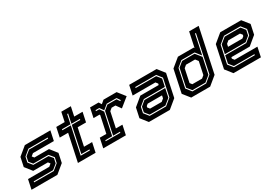

<svg xmlns="http://www.w3.org/2000/svg" viewBox="21 -1608 3482 2466"><g transform="rotate(-30 1762.0 -375.0)"><path d="M2.5 0 32.5 -141.5H347.5L384.5 -172L384 -169.5L361 -199.5H143L62 -302.5L90.5 -437L215.5 -540H594L564 -398.5H254L217 -368L217.5 -371L241.5 -340.5H458.5L539.5 -237.5L511 -103L386 0ZM78.5 -65.5H370.5L454 -134.5L471 -213L416 -279.5H190L146.5 -333.5L161.5 -404L234 -463H515.5L518.5 -477H232L148.5 -408L131.5 -329.5L182 -265.5H408L456 -209L441 -138.5L368.5 -79.5H81.5Z M691 0 776 -399H651.5L681.5 -540H806L835 -677H976.5L947.5 -540H1071.5L1041.5 -399H917.5L862.5 -141.5H983L953 0ZM768.5 -63H904.5L907.5 -77H785.5L867.5 -464H993L996 -478H870.5L899.5 -614H885.5L856.5 -478H730.5L727.5 -464H853.5Z M1066.5 0 1096.5 -141H1193.5L1247 -391.5L1241 -399H1152.5L1182.5 -540H1309L1334.5 -500L1381.5 -540H1576L1662 -430.5L1530.5 -324.5L1477.5 -398.5H1420.5L1383.5 -368L1335 -140.5H1432L1402 0ZM1139 -63.5H1356.5L1359.5 -77.5H1257.5L1327.5 -406L1393.5 -460.5H1529L1559.5 -415.5L1571.5 -424.5L1537 -474.5H1392L1322 -417L1281.5 -474.5H1226.5L1223.5 -460.5H1272.5L1313 -403L1243.5 -77.5H1142Z M1743.5 0 1662.5 -103 1693 -245.5 1817.5 -348.5H2089.5L2094 -368L2070 -398.5H1732.5L1762.5 -540H2169L2250 -437L2179 -103L2054 0ZM1799.5 -77 1749 -140 1765 -215.5 1835 -273.5H2143L2116 -145L2032.5 -77ZM1791.5 -63H2034.5L2129 -141L2185 -403L2126.5 -477H1816.5L1813.5 -463H2118.5L2170 -399L2146 -287.5H1834L1752 -220.5L1734 -136ZM1842.5 -141.5H2015L2052 -172L2060.5 -212H1847.5L1822 -191L1818 -172Z M2652 0H2371L2289 -103L2360 -437L2485.5 -540H2718.5L2726.5 -530.5L2773 -750H2914.5L2777 -103ZM2625 -75H2431.5L2377 -143L2433.5 -408L2505 -466H2690.5L2759 -380L2708.5 -143ZM2613.5 -141.5 2650.5 -172 2690 -358.5 2658.5 -399H2524L2487 -368L2445.5 -172L2469.5 -141.5ZM2627.5 -61 2722 -139 2838.5 -688H2824.5L2763 -398L2698.5 -480H2503L2420.5 -412L2362.5 -139L2424 -61Z M3423.5 -540 3504.5 -437 3474 -294.5 3349.5 -191.5H3077.5L3073 -172L3097 -141.5H3434.5L3404.5 0H2998L2917 -103L2988 -437L3113 -540ZM3367.5 -463 3418 -400 3402 -324.5 3332 -266.5H3024L3051 -395L3134.5 -463ZM3375.5 -477H3132.5L3038 -399L2982 -137L3040.5 -63H3350.5L3353.5 -77H3048.5L2997 -141L3021 -252.5H3333L3415 -319.5L3433 -404ZM3324.5 -398.5H3152L3115 -368L3106.5 -328H3319.5L3345 -349L3349 -368Z"/></g></svg>

Font: Tourney Thin
Style: Bold Italic
Weight: 700
Italic angle: -12°
Version: Version 1.015